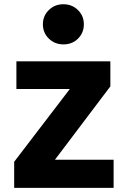

<svg xmlns="http://www.w3.org/2000/svg" viewBox="-20 -867 609 920"><path d="M47.9 33.2V-91.8L314.5 -440.4H58.6V-573.2H508.8V-453.1L243.2 -101.6H524.4V33.2ZM213.9 -682.1Q185.5 -710 185.5 -750.5Q185.5 -791 213.9 -818.8Q242.2 -846.7 283.7 -846.7Q325.2 -846.7 353.5 -818.8Q381.8 -791 381.8 -750.5Q381.8 -710 354 -682.1Q326.2 -654.3 284.2 -654.3Q242.2 -654.3 213.9 -682.1Z"/></svg>

Font: GenEi M Gothic v2 Heavy
Style: Regular
Weight: 800
Version: Version 2.0